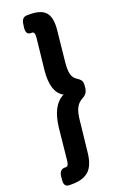

<svg xmlns="http://www.w3.org/2000/svg" viewBox="-190 -814 625 999"><g transform="rotate(-20 122.5 -315.0)"><path d="M120 -768Q182 -768 207.5 -738.5Q233 -709 225 -638L208 -474Q203 -429 209.5 -404.5Q216 -380 237 -368Q250 -360 256.5 -350.5Q263 -341 261 -321L260 -309Q257 -290 249 -280Q241 -270 226 -262Q203 -250 191 -225.5Q179 -201 175 -156L157 8Q150 79 118.5 108.5Q87 138 25 138H9Q-22 138 -17 98L-16 84Q-12 44 17 44H22Q32 44 36 37Q40 30 42 13L60 -162Q74 -283 142 -315Q80 -348 92 -468L111 -643Q114 -674 98 -674H92Q63 -674 68 -714L70 -728Q74 -768 104 -768Z"/></g></svg>

Font: Asap Semi Condensed Semi Condensed Regular
Style: Bold Italic
Weight: 700
Width: 4
Italic angle: -6°
Designer: Pablo Cosgaya
Foundry: Omnibus-Type
Version: Version 3.001; ttfautohint (v1.8.4.7-5d5b)